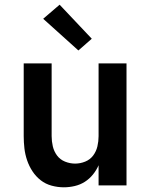

<svg xmlns="http://www.w3.org/2000/svg" viewBox="-20 -790 640 818"><path d="M252 8Q226 8 200 1Q174 -6 153.5 -22Q133 -38 118.5 -60Q104 -82 95.5 -107Q87 -132 84 -158Q81 -184 81 -210V-520H200V-210Q200 -188 205 -166.5Q210 -145 223 -127.5Q236 -110 257 -101.5Q278 -93 300 -93Q322 -93 343 -101.5Q364 -110 377 -127.5Q390 -145 395 -166.5Q400 -188 400 -210V-520H519V0H400V-86Q391 -65 376 -46.5Q361 -28 341.5 -15.5Q322 -3 298.5 2.5Q275 8 252 8ZM314 -575 164 -710 234 -770 371 -625Z"/></svg>

Font: Iosevka Book
Style: Bold
Weight: 700
Designer: Belleve Invis
Foundry: Belleve Invis
Version: Version 28.0.7; ttfautohint (v1.8.3)